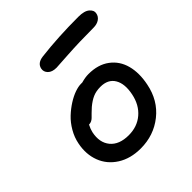

<svg xmlns="http://www.w3.org/2000/svg" viewBox="-179 -776 923 923"><g transform="rotate(-45 283.0 -314.0)"><path d="M245.1 -544.9Q215.3 -544.9 200.7 -559.8Q186 -574.7 189.9 -594.2Q196.3 -625 236.8 -629.9Q354 -644 492.2 -644Q533.2 -644 551 -628.2Q568.8 -612.3 564.9 -595.2Q562 -577.1 546.4 -566.2Q530.8 -555.2 506.8 -555.2Q409.2 -555.2 328.4 -550Q247.6 -544.9 245.1 -544.9ZM256.8 16.1Q188 16.1 138.7 -15.1Q89.4 -46.4 69.6 -98.4Q49.8 -150.4 62 -211.9Q68.8 -247.6 87.6 -279.8Q106.4 -312 130.4 -334.5Q154.3 -356.9 180.9 -373.8Q207.5 -390.6 231.4 -398.9Q255.4 -407.2 272.9 -407.2H282.2Q309.6 -415 332 -415Q397 -415 439.2 -383.5Q481.4 -352.1 495.6 -299.1Q509.8 -246.1 496.1 -179.2Q478.5 -89.4 412.1 -36.6Q345.7 16.1 256.8 16.1ZM147.9 -204.1Q135.3 -144 166 -106.9Q196.8 -69.8 261.2 -69.8Q319.3 -69.8 359.1 -103.8Q398.9 -137.7 411.1 -196.8Q423.8 -258.3 402.1 -294.7Q380.4 -331.1 329.1 -331.1Q299.8 -331.1 277.8 -321.5Q255.9 -312 231.9 -292Q221.2 -282.7 210 -271.5Q198.7 -260.3 193.1 -254.6Q187.5 -249 179.7 -245.1Q171.9 -241.2 162.1 -241.2Q151.9 -221.7 147.9 -204.1Z"/></g></svg>

Font: Shantell Sans Irregular Bouncy
Style: Italic
Weight: 400
Italic angle: -11.31°
Designer: Stephen Nixon, Anya Danilova, Shantell Martin
Foundry: Arrow Type
Version: Version 1.006;[9816181b4]